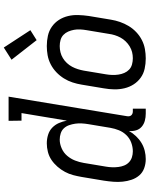

<svg xmlns="http://www.w3.org/2000/svg" viewBox="95 -896 809 1040"><g transform="rotate(-90 500.0 -376.5)"><path d="M158 8Q132 8 108.5 -0.5Q85 -9 69.5 -27Q54 -45 46 -68.5Q38 -92 35.5 -117Q33 -142 35 -167.5Q37 -193 41 -219L61 -339Q65 -362 71 -385Q77 -408 88.5 -429.5Q100 -451 116.5 -470Q133 -489 153 -502.5Q173 -516 196.5 -522Q220 -528 243 -528Q267 -528 289.5 -521Q312 -514 328 -498.5Q344 -483 353 -462.5Q362 -442 366 -419L407 -665H366L365 -735H496L390 -93Q389 -87 390 -81Q391 -75 395 -70.5Q399 -66 404.5 -64Q410 -62 416 -62H431V8H404Q384 8 365.5 3Q347 -2 333 -14Q319 -26 313.5 -44.5Q308 -63 310 -83Q299 -63 282 -45Q265 -27 245 -15Q225 -3 202.5 2.5Q180 8 158 8ZM200 -62Q223 -62 246.5 -70.5Q270 -79 287.5 -97Q305 -115 314 -137.5Q323 -160 327 -183L347 -303Q350 -321 351 -339Q352 -357 349.5 -374Q347 -391 341.5 -407Q336 -423 325 -435Q314 -447 297.5 -452.5Q281 -458 263 -458Q240 -458 216 -447.5Q192 -437 175.5 -417.5Q159 -398 150 -375Q141 -352 137 -328L117 -208Q114 -191 113.5 -174Q113 -157 115 -140.5Q117 -124 123 -109Q129 -94 140.5 -83Q152 -72 167.5 -67Q183 -62 200 -62Z M703 8Q674 8 647 2Q620 -4 598.5 -19.5Q577 -35 562.5 -57.5Q548 -80 541.5 -107Q535 -134 535.5 -162.5Q536 -191 541 -219L561 -339Q565 -364 573 -388.5Q581 -413 595 -435.5Q609 -458 628.5 -476.5Q648 -495 671.5 -507Q695 -519 720 -523.5Q745 -528 770 -528Q799 -528 826 -522Q853 -516 875 -500.5Q897 -485 911.5 -462.5Q926 -440 932.5 -413Q939 -386 938 -357.5Q937 -329 933 -301L913 -181Q909 -156 900.5 -131.5Q892 -107 878.5 -84.5Q865 -62 845.5 -43.5Q826 -25 802.5 -13Q779 -1 753.5 3.5Q728 8 703 8ZM704 -62Q721 -62 737 -66Q753 -70 768 -79Q783 -88 795.5 -101Q808 -114 816 -129Q824 -144 829 -160Q834 -176 836 -192L856 -312Q859 -329 860 -346.5Q861 -364 858 -380.5Q855 -397 848.5 -412Q842 -427 830.5 -438Q819 -449 803 -453.5Q787 -458 770 -458Q753 -458 736.5 -454Q720 -450 705 -441Q690 -432 678 -419Q666 -406 658 -391Q650 -376 645 -360Q640 -344 637 -328L617 -208Q614 -191 613.5 -173.5Q613 -156 615.5 -139.5Q618 -123 624.5 -108Q631 -93 642.5 -82Q654 -71 670.5 -66.5Q687 -62 704 -62ZM802 -583 696 -719 762 -761 856 -617Z"/></g></svg>

Font: Iosevka Curly Slab
Style: Italic
Weight: 400
Italic angle: -9°
Monospace: yes
Designer: Belleve Invis
Foundry: Belleve Invis
Version: Version 22.1.2; ttfautohint (v1.8.4)